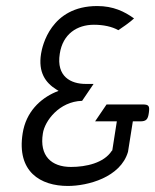

<svg xmlns="http://www.w3.org/2000/svg" viewBox="-20 -610 514 636"><path d="M55 -168C35 -41 114 6 205 6C270 6 379 -22 404 -107L420 -208H444C464 -208 470 -214 473 -236C476 -258 474 -264 453 -264H333L295 -208H367L352 -112L350 -110C324 -70 265 -57 215 -57C150 -57 110 -94 122 -168C128 -209 176 -274 252 -276L290 -332H264C215 -332 166 -356 178 -432C188 -498 236 -528 291 -528C322 -528 351 -522 372 -510C380 -515 413 -538 424 -549C392 -572 355 -590 302 -590C148 -590 120 -457 116 -432C106 -370 131 -336 166 -314L174 -309L164 -305C113 -283 66 -239 55 -168Z"/></svg>

Font: Charger Sport
Style: LitNrwObl
Weight: 300
Designer: Jasper
Foundry: Cannot Into Space Fonts
Version: Version 1.1